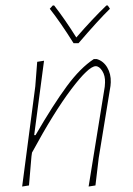

<svg xmlns="http://www.w3.org/2000/svg" viewBox="-20 -678 485 702"><path d="M385 -377 384 -364 341 -101 329 0 304 4 363 -361 364 -376Q365 -401 354 -418.5Q343 -436 330 -436Q304 -436 240 -351Q176 -266 97 -120L95 -106L86 0L61 4L109 -362L116 -452L141 -456L105 -184H110Q175 -296 224.5 -363Q274 -430 323 -462H334Q358 -455 372 -431.5Q386 -408 385 -377ZM382 -646Q340 -605 267 -520H249Q200 -598 162 -646L173 -658H178Q217 -608 259 -541Q318 -609 369 -658H374Z"/></svg>

Font: Luna Sans Thin
Style: Italic
Weight: 250
Italic angle: -7°
Designer: Juan Pablo del Peral
Foundry: Huerta Tipografica
Version: Version 2.001; ttfautohint (v1.5)